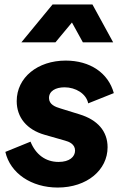

<svg xmlns="http://www.w3.org/2000/svg" viewBox="-20 -830 552 862"><path d="M229 -640 303 -729 352 -640H488L395 -810H216L76 -640ZM239 12C371 12 463 -67 463 -169C463 -240 419 -292 336 -317L252 -343C228 -350 200 -361 200 -390C200 -421 229 -438 270 -438C319 -438 367 -410 376 -366L491 -412C466 -503 384 -558 275 -558C149 -558 55 -482 55 -376C55 -303 100 -248 180 -225L271 -199C290 -194 317 -183 317 -154C317 -126 292 -103 243 -103C184 -103 140 -137 117 -194L4 -148C26 -52 121 12 239 12Z"/></svg>

Font: Plus Jakarta Sans ExtraBold
Style: Italic
Weight: 800
Italic angle: -8°
Designer: Gumpita Rahayu
Foundry: Tokotype
Version: Version 2.071;gftools[0.9.30]